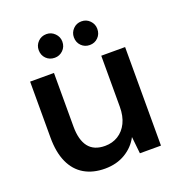

<svg xmlns="http://www.w3.org/2000/svg" viewBox="-126 -789 853 908"><g transform="rotate(-20 300.5 -334.5)"><path d="M250 12Q190 12 146.5 -13.5Q103 -39 80 -89.5Q57 -140 57 -214V-496H177V-226Q177 -159 204 -124Q231 -89 287 -89Q324 -89 353 -107Q382 -125 398.5 -158.5Q415 -192 415 -240V-496H535V0H429L420 -85Q397 -41 353 -14.5Q309 12 250 12ZM206 -562Q180 -562 163 -579Q146 -596 146 -622Q146 -646 163 -663.5Q180 -681 206 -681Q230 -681 247.5 -663.5Q265 -646 265 -622Q265 -596 247.5 -579Q230 -562 206 -562ZM382 -562Q357 -562 340 -579Q323 -596 323 -622Q323 -646 340 -663.5Q357 -681 382 -681Q407 -681 424 -663.5Q441 -646 441 -622Q441 -596 424 -579Q407 -562 382 -562Z"/></g></svg>

Font: DM Sans 24pt SemiBold
Style: Regular
Weight: 600
Designer: Colophon Foundry, Jonny Pinhorn
Foundry: Colophon Foundry
Version: Version 4.004;gftools[0.9.30]